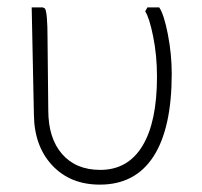

<svg xmlns="http://www.w3.org/2000/svg" viewBox="-20 -496 548 521"><path d="M102 -473Q109 -462 109 -390L111 -197Q111 -121 148.5 -78Q186 -35 252 -35Q327 -35 366.5 -100Q406 -165 406 -288Q406 -346 395.5 -397.5Q385 -449 374 -465L380 -476H412Q425 -457 435.5 -403Q446 -349 446 -296Q446 -148 396.5 -71.5Q347 5 251 5Q171 5 122 -47Q73 -99 72 -185L66 -476H96Z"/></svg>

Font: Gmarket Sans TTF Light
Style: Regular
Weight: 300
Designer: Creative Director : Sungho Lee; Art Director : Kiwoong Choi; Project Manager : Sori Yang, Jongwook Yoon; Font Designer :
Foundry: Sandoll Inc.
Version: Version 1.000;hotconv 1.0.109;makeotfexe 2.5.65596